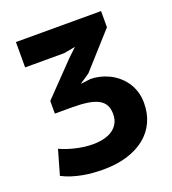

<svg xmlns="http://www.w3.org/2000/svg" viewBox="-125 -758 778 866"><g transform="rotate(-20 264.0 -324.5)"><path d="M217.8 -109.9Q247.1 -109.9 271.5 -115.7Q295.9 -121.6 313.5 -133.8Q331.1 -146 340.8 -164.3Q350.6 -182.6 350.6 -207.5Q350.6 -232.9 341.1 -250.5Q331.5 -268.1 311.3 -278.8Q291 -289.6 259.8 -294.2Q228.5 -298.8 185.5 -298.8H104V-359.4L251 -511.7L292 -550.8L236.8 -540.5H49.3V-662.1H458V-584.5L307.6 -417L261.7 -386.2V-384.8L308.6 -390.6Q328.1 -390.6 349.9 -385.7Q371.6 -380.9 392.8 -371.1Q414.1 -361.3 433.1 -345.9Q452.1 -330.6 466.8 -310.1Q481.4 -289.6 490 -263.7Q498.5 -237.8 498.5 -206.1Q498.5 -156.2 479.7 -115.7Q460.9 -75.2 425.5 -46.6Q390.1 -18.1 339.4 -2.4Q288.6 13.2 225.1 13.2Q202.6 13.2 177.7 11.5Q152.8 9.8 127.4 5.1Q102.1 0.5 77.1 -7.3Q52.2 -15.1 29.3 -26.9L63 -145Q77.1 -138.2 95.7 -131.8Q114.3 -125.5 134.5 -120.6Q154.8 -115.7 176.3 -112.8Q197.8 -109.9 217.8 -109.9Z"/></g></svg>

Font: PT Astra Sans
Style: Bold
Weight: 700
Designer: A.Korolkova, I. Chaeva
Foundry: ParaType Ltd
Version: Version 1.001; ttfautohint (v1.6)